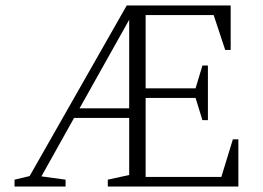

<svg xmlns="http://www.w3.org/2000/svg" viewBox="-20 -680 959 700"><path d="M442 -660H821V-498H801L759 -625H511V-358H693L718 -441H738V-242H718L693 -323H511V-35H787L829 -172H849V0H373V-25L451 -42V-250H250L131 -37L219 -25V0H33V-25L88 -38ZM270 -285H451V-608Z"/></svg>

Font: Spectral ExtraLight
Style: Regular
Weight: 275
Designer: Jean-Baptiste Levee
Foundry: Production Type
Version: Version 2.001